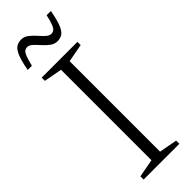

<svg xmlns="http://www.w3.org/2000/svg" viewBox="-291 -894 909 909"><g transform="rotate(-45 163.0 -439.5)"><path d="M282.5 -21.5V0H43V-21.5L134 -38.5V-644L43 -661V-682.5H282.5V-661L191.5 -644V-38.5ZM297 -875Q287.5 -823 276.5 -796.2Q265.5 -769.5 251.2 -760.2Q237 -751 218.5 -751Q198.5 -751 182 -763.5Q165.5 -776 151 -792.2Q136.5 -808.5 123.2 -821Q110 -833.5 97 -833.5Q86 -833.5 78.5 -827.5Q71 -821.5 64.5 -804.8Q58 -788 50 -755H22Q31.5 -807 42.8 -833.8Q54 -860.5 68.2 -869.8Q82.5 -879 101.5 -879Q121 -879 137.2 -866.5Q153.5 -854 167.8 -837.8Q182 -821.5 195.5 -809Q209 -796.5 222 -796.5Q232.5 -796.5 240.2 -802.5Q248 -808.5 254.8 -825.5Q261.5 -842.5 268.5 -875Z"/></g></svg>

Font: Newsreader Light
Style: Regular
Weight: 300
Designer: Hugues Gentile
Foundry: Production Type
Version: Version 1.003